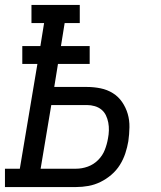

<svg xmlns="http://www.w3.org/2000/svg" viewBox="-30 -755 650 775"><path d="M-10 0V-74H50L121 -497H60V-569H133L148 -662H97V-735H292V-662H231L216 -569H332V-497H204L189 -404H321Q349 -404 376 -398.5Q403 -393 425.5 -379Q448 -365 463 -343Q478 -321 485.5 -295.5Q493 -270 492.5 -241.5Q492 -213 488 -185Q484 -161 476 -136.5Q468 -112 454 -89.5Q440 -67 419.5 -49.5Q399 -32 375.5 -20.5Q352 -9 327 -4.5Q302 0 277 0ZM277 -74Q301 -74 324.5 -82.5Q348 -91 366 -109Q384 -127 393 -150Q402 -173 406 -197Q409 -212 409.5 -228.5Q410 -245 407 -260.5Q404 -276 397.5 -289.5Q391 -303 379.5 -312.5Q368 -322 352.5 -326.5Q337 -331 321 -331H177L134 -74Z"/></svg>

Font: Iosevka Curly Slab ExObl
Style: Regular
Weight: 400
Width: 7
Italic angle: -9°
Monospace: yes
Designer: Belleve Invis
Foundry: Belleve Invis
Version: Version 11.1.0; ttfautohint (v1.8.3)